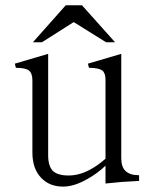

<svg xmlns="http://www.w3.org/2000/svg" viewBox="-20 -688 582 726"><path d="M36.1 -447.3 40 -431.6Q75.2 -431.6 88.9 -421.9Q102.5 -411.1 102.5 -384.8V-111.3Q102.5 -49.8 135.7 -15.6Q167 17.6 218.8 17.6Q260.7 17.6 311.5 -11.7Q349.6 -33.2 378.9 -61.5V5.9Q417 2 440.4 0Q466.8 -2 505.9 -3.9V-25.4Q470.7 -25.4 454.1 -42Q438.5 -57.6 438.5 -89.8V-484.4L312.5 -447.3L316.4 -431.6Q351.6 -431.6 366.2 -421.9Q378.9 -412.1 378.9 -387.7V-87.9Q346.7 -59.6 317.4 -44.9Q278.3 -24.4 239.3 -24.4Q198.2 -24.4 179.7 -42Q162.1 -60.5 162.1 -100.6V-484.4ZM415 -528.3 290 -668H228.5L104.5 -528.3H138.7L258.8 -604.5L380.9 -528.3Z"/></svg>

Font: Batang
Style: Regular
Weight: 400
Version: Version 2.21